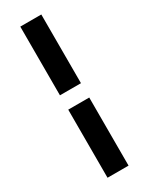

<svg xmlns="http://www.w3.org/2000/svg" viewBox="-198 -629 638 823"><g transform="rotate(-30 121.0 -217.0)"><path d="M173 -591H69V-251H173ZM173 -180H69V157H173Z"/></g></svg>

Font: Mint Spirit No2
Style: Bold
Weight: 700
Designer: HARENDAL Hirwen
Foundry: Arkandis Digital Foundry.
Version: Version 1.004;FFEdit